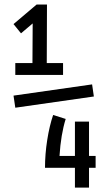

<svg xmlns="http://www.w3.org/2000/svg" viewBox="-20 -645 478 852"><path d="M187.5 -365.2H259.8V-312.5H47.9V-365.2H124L125 -541L73.2 -497.1L40 -538.1L142.6 -625H188.5ZM388.7 -270.5 396.5 -216.8 47.9 -167 40 -220.7ZM404.3 46.9V99.6H375V187.5H312.5V99.6H179.7Q179.7 39.1 189.5 -23.4Q199.2 -85.9 215.8 -134.8L271.5 -117.2Q250 -47.9 244.1 46.9H312.5V-105.5H375V46.9Z"/></svg>

Font: Sudo Light
Style: Regular
Weight: 300
Monospace: yes
Designer: Jens Kutilek
Foundry: Jens Kutilek
Version: Version 0.040